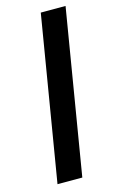

<svg xmlns="http://www.w3.org/2000/svg" viewBox="-114 -774 498 821"><g transform="rotate(-15 135.0 -363.5)"><path d="M264.9 -727.3 144.2 0H34.4L155.2 -727.3Z"/></g></svg>

Font: Karasuma Gothic
Style: Medium Italic
Weight: 500
Italic angle: 9.39998°
Designer: Rasmus Andersson / Ryoko Nishizuka
Foundry: Genbu
Version: Version 1.00